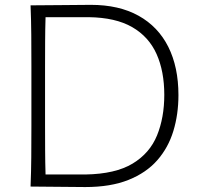

<svg xmlns="http://www.w3.org/2000/svg" viewBox="-20 -754 798 776"><path d="M103.5 0Q106 -62 106.4 -119.1Q106.9 -176.3 106.9 -243.7V-488.3Q106.9 -556.2 106.4 -613.3Q106 -670.4 103.5 -732.4Q175.8 -732.4 231.4 -733.4Q287.1 -734.4 347.2 -734.4Q460.9 -734.4 540 -690.4Q619.1 -646.5 660.2 -564.7Q701.2 -482.9 701.2 -369.6Q701.2 -292 680.7 -224.6Q660.2 -157.2 615.7 -106.4Q571.3 -55.7 499.3 -26.9Q427.2 2 324.7 2Q261.2 2 212.2 1Q163.1 0 103.5 0ZM164.1 -48.8H325.7Q446.3 -50.8 515.9 -92.8Q585.4 -134.8 614.7 -206.8Q644 -278.8 644 -370.6Q644 -465.8 612.8 -535.6Q581.5 -605.5 514.4 -644.3Q447.3 -683.1 338.4 -684.6H164.1Q162.6 -635.3 162.4 -586.7Q162.1 -538.1 162.1 -481.4V-250.5Q162.1 -194.3 162.4 -146.2Q162.6 -98.1 164.1 -48.8Z"/></svg>

Font: Pinar-DS2-FD Light
Style: Regular
Weight: 300
Designer: Amin Abedi
Version: Version 2.000